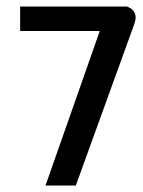

<svg xmlns="http://www.w3.org/2000/svg" viewBox="-20 -571 439 591"><path d="M372.1 -550.3Q397.5 -541 397.5 -516.1Q397.5 -509.3 393.6 -497.6L213.4 0H120.1L287.1 -475.6H42V-550.8H372.1Z"/></svg>

Font: Uroob
Style: Regular
Weight: 400
Designer: Hussain K H
Foundry: Swanthanthra Malayalam Computing(http://smc.org.in)
Version: Version 2.0.0+20200101